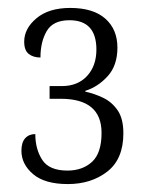

<svg xmlns="http://www.w3.org/2000/svg" viewBox="-20 -843 376 484"><path d="M151 -379Q93 -379 63.5 -404Q34 -429 34 -463Q34 -484 43.5 -494.5Q53 -505 69 -505Q69 -467 86.5 -440Q104 -413 150 -413Q188 -413 212 -435Q236 -457 236 -508Q236 -594 133 -594H105V-626H136Q176 -626 199.5 -651.5Q223 -677 223 -718Q223 -792 155 -792Q114 -792 98 -765Q82 -738 82 -698Q64 -698 52.5 -707Q41 -716 41 -738Q41 -771 72 -797Q103 -823 157 -823Q215 -823 245.5 -796Q276 -769 276 -723Q276 -678 251.5 -651Q227 -624 195 -614V-612Q218 -607 240 -596.5Q262 -586 276.5 -565Q291 -544 291 -507Q291 -442 250.5 -410.5Q210 -379 151 -379Z"/></svg>

Font: Noto Serif Condensed Light
Style: Regular
Weight: 300
Width: 3
Designer: Monotype Design Team
Foundry: Monotype Imaging Inc.
Version: Version 2.013